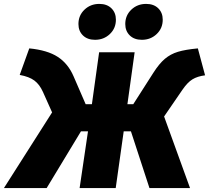

<svg xmlns="http://www.w3.org/2000/svg" viewBox="-73 -964 1071 984"><path d="M978 -578Q939 -573 913.5 -557.5Q888 -542 862 -504L768 -367L901 0H693L598 -291H561L520 0H335L378 -291H342L166 0H-53L194 -388L147 -493Q130 -531 103.5 -551Q77 -571 28 -580L77 -716Q170 -707 223 -672.5Q276 -638 304 -573L366 -430H398L435 -696H617L580 -430H610L713 -591Q743 -638 772 -662.5Q801 -687 839 -698.5Q877 -710 941 -716ZM329 -841Q329 -885 360 -914.5Q391 -944 436 -944Q475 -944 498 -921.5Q521 -899 521 -863Q521 -819 490 -789.5Q459 -760 414 -760Q375 -760 352 -782.5Q329 -805 329 -841ZM569 -841Q569 -885 600 -914.5Q631 -944 676 -944Q715 -944 738 -921.5Q761 -899 761 -863Q761 -819 730 -789.5Q699 -760 654 -760Q615 -760 592 -782.5Q569 -805 569 -841Z"/></svg>

Font: FiraGO Heavy
Style: Italic
Weight: 900
Italic angle: -8°
Designer: bBox Type GmbH
Foundry: bBox Type GmbH
Version: Version 1.001